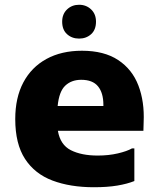

<svg xmlns="http://www.w3.org/2000/svg" viewBox="-20 -775 664 806"><path d="M374 11Q275 11 200.5 -17Q126 -45 85 -108Q44 -171 44 -275Q44 -365 78 -429Q112 -493 175 -527.5Q238 -562 324 -562Q417 -562 476 -523Q535 -484 561 -416Q587 -348 583 -262L582 -226H223Q233 -167 277.5 -144.5Q322 -122 390 -122Q436 -122 474.5 -131Q513 -140 534 -152H544V-15Q514 -3 472.5 4Q431 11 374 11ZM321 -440Q280 -440 254 -415.5Q228 -391 222 -330H414V-335Q414 -385 391.5 -412.5Q369 -440 321 -440ZM312 -613Q282 -613 261.5 -631.5Q241 -650 241 -684Q241 -716 261.5 -735.5Q282 -755 312 -755Q342 -755 362.5 -735.5Q383 -716 383 -684Q383 -650 362.5 -631.5Q342 -613 312 -613Z"/></svg>

Font: Kufam
Style: Bold
Weight: 700
Designer: Wael Morcos, Artur Schmal
Foundry: Original Type
Version: Version 1.300; ttfautohint (v1.8.3)